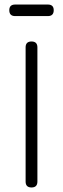

<svg xmlns="http://www.w3.org/2000/svg" viewBox="-20 -827 278 847"><path d="M47 -756Q21 -756 21 -782Q21 -807 47 -807H191Q217 -807 217 -782Q217 -756 191 -756ZM145 -26Q145 0 119 0Q93 0 93 -26V-618Q93 -644 119 -644Q145 -644 145 -618Z"/></svg>

Font: Jura
Style: Regular
Weight: 400
Designer: Daniel Johnson, Alexei Vanyashin
Foundry: Daniel Johnson
Version: Version 5.103